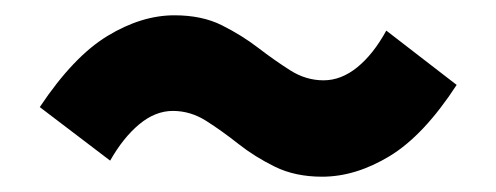

<svg xmlns="http://www.w3.org/2000/svg" viewBox="-20 -503 649 251"><path d="M401 -272Q366 -272 339.5 -285Q313 -298 291.5 -315Q270 -332 249.5 -345Q229 -358 206 -358Q183 -358 162 -340.5Q141 -323 124 -293L32 -363Q76 -429 120.5 -456Q165 -483 208 -483Q244 -483 270 -470Q296 -457 317.5 -440.5Q339 -424 359.5 -411Q380 -398 403 -398Q426 -398 447 -415Q468 -432 485 -463L577 -392Q534 -326 489.5 -299Q445 -272 401 -272Z"/></svg>

Font: Source Han Sans TC Heavy
Style: Regular
Weight: 900
Designer: Ryoko NISHIZUKA Ë•øÂ°öÊ∂ºÂ≠ê (kana, bopomofo & ideographs); Paul D. Hunt (Latin, Greek & Cyrillic); Sandoll Communicatio
Foundry: Adobe
Version: Version 2.004;hotconv 1.0.118;makeotfexe 2.5.65603